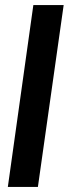

<svg xmlns="http://www.w3.org/2000/svg" viewBox="-20 -740 272 760"><path d="M11 0 112 -720H232L130 0Z"/></svg>

Font: Host Grotesk Light SemiBold
Style: Italic
Weight: 600
Italic angle: -8°
Version: Version 1.003